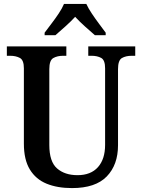

<svg xmlns="http://www.w3.org/2000/svg" viewBox="-20 -951 725 981"><path d="M348 10Q273 10 218 -12.5Q163 -35 132.5 -85Q102 -135 102 -217V-602Q102 -644 81.5 -655Q61 -666 32 -666H15V-714H319V-666H302Q273 -666 252.5 -654.5Q232 -643 232 -598V-210Q232 -125 271.5 -90.5Q311 -56 376 -56Q444 -56 480.5 -97Q517 -138 517 -211V-602Q517 -644 497 -655Q477 -666 448 -666H431V-714H671V-666H653Q623 -666 603 -654.5Q583 -643 583 -598V-209Q583 -109 525.5 -49.5Q468 10 348 10ZM208 -784Q222 -803 242 -829Q262 -855 280 -882Q298 -909 307 -931H421Q431 -909 449 -882Q467 -855 486.5 -829Q506 -803 520 -784V-771H465Q444 -789 414.5 -815.5Q385 -842 364 -865Q343 -842 314 -816Q285 -790 263 -771H208Z"/></svg>

Font: Noto Serif Georgian SemiCondensed SemiBold
Style: Regular
Weight: 600
Width: 4
Designer: Monotype Design Team, Akaki Razmadze
Foundry: Google LLC
Version: Version 2.003; ttfautohint (v1.8.4.7-5d5b)